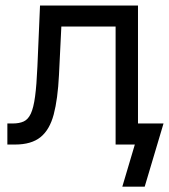

<svg xmlns="http://www.w3.org/2000/svg" viewBox="-20 -536 626 712"><path d="M7.3 0V-78.1H26.9Q51.8 -78.1 68.1 -85.7Q84.5 -93.3 94.5 -115Q104.5 -136.7 110.1 -178.5Q115.7 -220.2 118.7 -289.1L128.4 -515.6H491.7V0H408.7V-437.5H207.5L198.7 -257.8Q194.3 -168.5 179.2 -111.6Q164.1 -54.7 130.1 -27.3Q96.2 0 35.6 0ZM433.6 156.2 480 0H448.7V-78.1H586.4L516.6 156.2Z"/></svg>

Font: Inter Display
Style: Regular
Weight: 400
Designer: Rasmus Andersson
Foundry: rsms
Version: Version 4.001;git-9221beed3